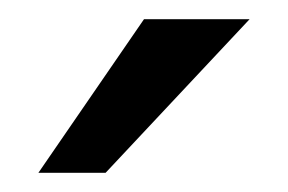

<svg xmlns="http://www.w3.org/2000/svg" viewBox="-20 -760 300 200"><path d="M20 -580 130 -740H240L90 -580Z"/></svg>

Font: Golos Text VF
Style: Regular
Weight: 400
Designer: A.Korolkova, Vitaly Kuzmin
Foundry: ParaType Ltd
Version: Version 2.003